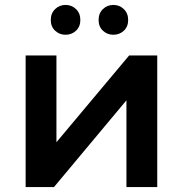

<svg xmlns="http://www.w3.org/2000/svg" viewBox="-20 -759 742 779"><path d="M84 0V-534H209V-182L504 -534H618V0H493V-352L199 0ZM440 -618Q415 -618 397.5 -634.5Q380 -651 380 -678Q380 -705 397.5 -722Q415 -739 440 -739Q465 -739 482.5 -722Q500 -705 500 -678Q500 -651 482.5 -634.5Q465 -618 440 -618ZM246 -618Q221 -618 203.5 -634.5Q186 -651 186 -678Q186 -705 203.5 -722Q221 -739 246 -739Q271 -739 288.5 -722Q306 -705 306 -678Q306 -651 288.5 -634.5Q271 -618 246 -618Z"/></svg>

Font: MOST Montserrat SemiBold
Style: Regular
Weight: 600
Designer: Julieta Ulanovsky
Foundry: Julieta Ulanovsky
Version: Version 8.000;March 11, 2024;FontCreator 15.0.0.2926 64-bit